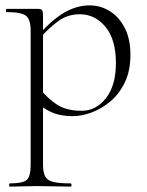

<svg xmlns="http://www.w3.org/2000/svg" viewBox="-20 -419 545 714"><path d="M16 275Q14 275 14 269Q14 263 16 263Q65 263 79.5 250Q94 237 94 194V-305Q94 -347 76.5 -360.5Q59 -374 5 -374Q2 -374 2 -380Q2 -386 5 -386Q33 -386 55 -386Q77 -386 93.5 -386Q110 -386 122 -386Q133 -386 136.5 -381Q140 -376 140 -359V194Q140 222 148 237Q156 252 178 257.5Q200 263 243 263Q246 263 246 269Q246 275 243 275Q217 275 185 274Q153 273 118 273Q90 273 63 274Q36 275 16 275ZM251 13Q213 13 183.5 3Q154 -7 119 -35L129 -88Q157 -53 192 -30Q227 -7 284 -7Q337 -7 374 -54Q411 -101 411 -184Q411 -273 372 -319.5Q333 -366 277 -366Q231 -366 196 -340Q161 -314 129 -278L120 -285Q171 -344 218 -371.5Q265 -399 313 -399Q354 -399 388.5 -377.5Q423 -356 444 -315Q465 -274 465 -215Q465 -155 444 -112Q423 -69 390 -41.5Q357 -14 320 -0.5Q283 13 251 13Z"/></svg>

Font: Cormorant Light
Style: Regular
Weight: 300
Designer: Christian Thalmann (Catharsis Fonts)
Foundry: Catharsis Fonts
Version: Version 4.000